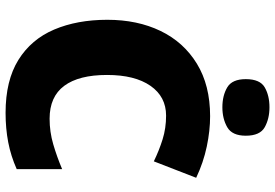

<svg xmlns="http://www.w3.org/2000/svg" viewBox="-169 -808 987 689"><g transform="rotate(90 324.5 -463.5)"><path d="M395 -566Q327 -566 288 -510Q249 -454 249 -354Q249 -253 288 -200.5Q327 -148 406 -148Q453 -148 497.5 -161Q542 -174 587 -193V-30Q540 -9 490.5 0.5Q441 10 385 10Q269 10 195 -36Q121 -82 86 -164.5Q51 -247 51 -355Q51 -463 91 -546Q131 -629 208.5 -676.5Q286 -724 397 -724Q449 -724 506 -712Q563 -700 618 -674L559 -522Q520 -541 480 -553.5Q440 -566 395 -566ZM365 -937Q406 -937 436.5 -920Q467 -903 467 -852Q467 -803 436.5 -785.5Q406 -768 365 -768Q323 -768 293.5 -785.5Q264 -803 264 -852Q264 -903 293.5 -920Q323 -937 365 -937Z"/></g></svg>

Font: Noto Sans Gurmukhi UI Black
Style: Regular
Weight: 900
Designer: Jelle Bosma - Monotype Design Team
Foundry: Monotype Imaging Inc.
Version: Version 2.004; ttfautohint (v1.8.4.7-5d5b)